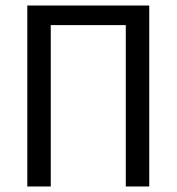

<svg xmlns="http://www.w3.org/2000/svg" viewBox="-20 -676 640 696"><path d="M79 0V-656H521V0H436V-585H164V0Z"/></svg>

Font: Source Code Variable
Style: Regular
Weight: 400
Monospace: yes
Designer: Paul D. Hunt, Teo Tuominen
Foundry: Adobe Systems Incorporated
Version: Version 1.010;hotconv 1.0.106;makeotfexe 2.5.65593